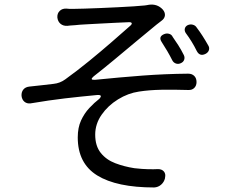

<svg xmlns="http://www.w3.org/2000/svg" viewBox="-20 -783 1040 847"><path d="M233 -706Q232 -724 243.5 -735Q255 -746 273 -745Q281 -744 285 -744Q289 -744 311 -744Q324 -744 354 -745Q384 -746 422 -747.5Q460 -749 498.5 -751Q537 -753 569.5 -755Q602 -757 619 -759Q625 -760 629 -760.5Q633 -761 637 -762Q674 -767 698 -741Q709 -728 707.5 -714.5Q706 -701 692 -691Q682 -683 670 -674Q633 -644 583.5 -602.5Q534 -561 484 -519.5Q434 -478 393 -446Q373 -429 400 -431Q509 -442 608 -449.5Q707 -457 810 -458Q827 -458 837 -448Q847 -438 847 -421Q847 -405 837 -395Q827 -385 810 -386Q746 -388 692 -387Q638 -386 593 -379Q545 -372 500.5 -344.5Q456 -317 428 -276.5Q400 -236 400 -189Q400 -139 424.5 -108.5Q449 -78 488.5 -63Q528 -48 573 -41Q608 -37 634.5 -36.5Q661 -36 677 -37Q694 -37 703 -26.5Q712 -16 708 1V3Q704 20 691 31.5Q678 43 660 44Q495 44 409 -9Q323 -62 323 -177Q323 -220 337.5 -251.5Q352 -283 374 -306.5Q396 -330 418 -347Q435 -365 410 -364Q335 -357 266.5 -349Q198 -341 115 -327Q99 -325 88 -334Q77 -343 75 -360Q74 -377 83 -388Q92 -399 109 -401Q137 -404 164 -407Q191 -410 216 -413Q245 -416 268 -433Q322 -472 374 -514.5Q426 -557 472 -597Q518 -637 553 -668Q563 -676 561 -681Q559 -686 546 -685Q523 -684 490 -682.5Q457 -681 422 -679Q387 -677 357.5 -675.5Q328 -674 312 -672Q297 -671 290.5 -670.5Q284 -670 277 -669Q259 -668 247 -678Q235 -688 233 -706ZM703 -632Q714 -637 725.5 -634Q737 -631 742 -620Q754 -603 766.5 -583.5Q779 -564 791 -540Q796 -530 792.5 -519.5Q789 -509 777 -504Q766 -499 755.5 -503Q745 -507 740 -517Q730 -537 718 -557.5Q706 -578 693 -598Q678 -621 703 -632ZM808 -672Q819 -677 830.5 -674Q842 -671 848 -661Q861 -644 873.5 -624.5Q886 -605 899 -582Q905 -572 901.5 -561.5Q898 -551 886 -545Q861 -533 848 -558Q828 -599 799 -638Q793 -648 795.5 -657.5Q798 -667 808 -672Z"/></svg>

Font: Chiron GoRound TC
Style: Regular
Weight: 400
Designer: Ryoko NISHIZUKA 西塚涼子 (kana, bopomofo & ideographs); Paul D. Hunt (Latin, Greek & Cyrillic); Sandoll Communications 산돌커뮤니
Foundry: Adobe
Version: Version 1.000;hotconv 1.1.1;makeotfexe 2.6.0